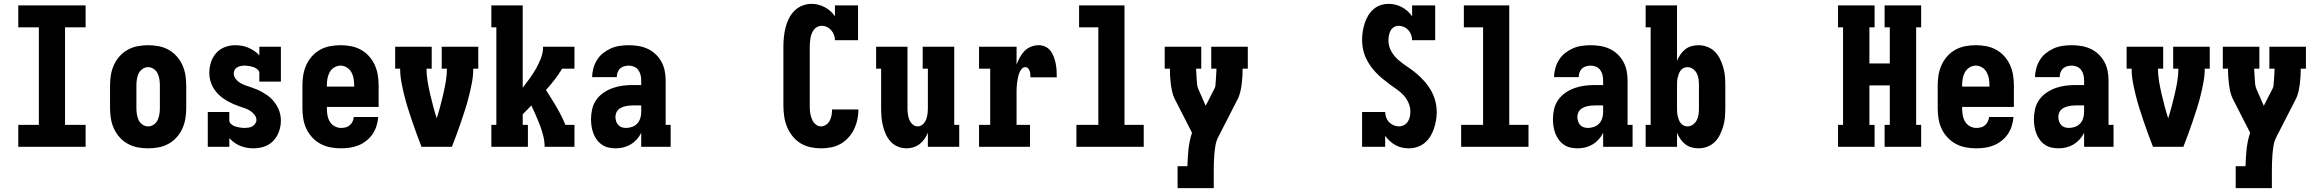

<svg xmlns="http://www.w3.org/2000/svg" viewBox="-20 -763 12040 998"><path d="M75 0V-114H182V-621H75V-735H425V-621H318V-114H425V0Z M750 8Q723 8 696 3Q669 -2 645 -15Q621 -28 602.5 -48.5Q584 -69 572.5 -94Q561 -119 556.5 -146Q552 -173 552 -200V-320Q552 -347 556.5 -374Q561 -401 572.5 -426Q584 -451 602.5 -471.5Q621 -492 645 -505Q669 -518 696 -523Q723 -528 750 -528Q777 -528 804 -523Q831 -518 855 -505Q879 -492 897.5 -471.5Q916 -451 927.5 -426Q939 -401 943.5 -374Q948 -347 948 -320V-200Q948 -173 943.5 -146Q939 -119 927.5 -94Q916 -69 897.5 -48.5Q879 -28 855 -15Q831 -2 804 3Q777 8 750 8ZM750 -106Q766 -106 779.5 -115.5Q793 -125 799.5 -139Q806 -153 808.5 -168.5Q811 -184 811 -200V-320Q811 -336 808.5 -351.5Q806 -367 799.5 -381Q793 -395 779.5 -404.5Q766 -414 750 -414Q734 -414 720.5 -404.5Q707 -395 700.5 -381Q694 -367 691.5 -351.5Q689 -336 689 -320V-200Q689 -184 691.5 -168.5Q694 -153 700.5 -139Q707 -125 720.5 -115.5Q734 -106 750 -106Z M1298 8Q1281 8 1263.5 5Q1246 2 1229.5 -4.5Q1213 -11 1198.5 -21.5Q1184 -32 1172 -45V0H1060V-181H1172V-136Q1172 -128 1177.5 -122Q1183 -116 1189.5 -112Q1196 -108 1204 -105.5Q1212 -103 1219.5 -101.5Q1227 -100 1235 -99Q1243 -98 1251 -98Q1261 -98 1271.5 -99.5Q1282 -101 1291 -106Q1300 -111 1306.5 -120Q1313 -129 1313 -139Q1313 -154 1302.5 -167Q1292 -180 1279 -188Q1266 -196 1251 -201Q1236 -206 1221.5 -211Q1207 -216 1192.5 -222.5Q1178 -229 1164.5 -236.5Q1151 -244 1138.5 -253Q1126 -262 1115 -273Q1104 -284 1095 -297Q1086 -310 1080 -324Q1074 -338 1071 -353.5Q1068 -369 1068 -384Q1068 -412 1076.5 -439Q1085 -466 1103.5 -487Q1122 -508 1148.5 -518Q1175 -528 1203 -528Q1220 -528 1237.5 -525Q1255 -522 1271 -515Q1287 -508 1302 -498Q1317 -488 1328 -475V-520H1440V-339H1328V-384Q1328 -392 1322.5 -398Q1317 -404 1310.5 -408Q1304 -412 1296.5 -414.5Q1289 -417 1281.5 -418.5Q1274 -420 1266 -421Q1258 -422 1250 -422Q1241 -422 1231.5 -420Q1222 -418 1213.5 -413.5Q1205 -409 1200 -400Q1195 -391 1195 -382Q1195 -366 1205 -353Q1215 -340 1228.5 -332Q1242 -324 1256.5 -319Q1271 -314 1286 -309Q1301 -304 1315 -298Q1329 -292 1342.5 -284.5Q1356 -277 1369 -268Q1382 -259 1393 -247.5Q1404 -236 1412.5 -223.5Q1421 -211 1427.5 -196.5Q1434 -182 1437 -167Q1440 -152 1440 -136Q1440 -108 1430.5 -80.5Q1421 -53 1401.5 -32Q1382 -11 1354.5 -1.5Q1327 8 1298 8Z M1752 8Q1725 8 1698 3Q1671 -2 1646.5 -15Q1622 -28 1603 -48.5Q1584 -69 1572.5 -93.5Q1561 -118 1556.5 -145.5Q1552 -173 1552 -200V-320Q1552 -347 1556.5 -374Q1561 -401 1572.5 -426Q1584 -451 1602.5 -471.5Q1621 -492 1645 -505Q1669 -518 1696 -523Q1723 -528 1750 -528Q1777 -528 1804 -523Q1831 -518 1855 -505Q1879 -492 1897.5 -471.5Q1916 -451 1927.5 -426Q1939 -401 1943.5 -374Q1948 -347 1948 -320V-207H1679V-200Q1679 -182 1682 -164.5Q1685 -147 1694 -131.5Q1703 -116 1719 -107Q1735 -98 1752 -98Q1765 -98 1777 -101Q1789 -104 1798 -112Q1807 -120 1812.5 -131Q1818 -142 1819 -155H1946Q1944 -131 1937 -108.5Q1930 -86 1917 -66.5Q1904 -47 1885 -32Q1866 -17 1844.5 -8Q1823 1 1799.5 4.5Q1776 8 1752 8ZM1821 -313V-320Q1821 -337 1818 -354.5Q1815 -372 1806.5 -387.5Q1798 -403 1782.5 -412.5Q1767 -422 1750 -422Q1733 -422 1717.5 -412.5Q1702 -403 1693.5 -387.5Q1685 -372 1682 -354.5Q1679 -337 1679 -320V-313Z M2171 0Q2158 -33 2146 -66Q2134 -99 2122.5 -132.5Q2111 -166 2100.5 -199.5Q2090 -233 2081.5 -267Q2073 -301 2066.5 -336Q2060 -371 2060 -406H2034V-520H2224V-406H2197Q2197 -373 2202.5 -340.5Q2208 -308 2215.5 -275.5Q2223 -243 2231.5 -211Q2240 -179 2250 -148Q2260 -179 2268.5 -211Q2277 -243 2284.5 -275.5Q2292 -308 2297.5 -340.5Q2303 -373 2303 -406H2276V-520H2466V-406H2440Q2440 -371 2433.5 -336Q2427 -301 2418.5 -267Q2410 -233 2399.5 -199.5Q2389 -166 2377.5 -132.5Q2366 -99 2354 -66Q2342 -33 2329 0Z M2534 0V-114H2560V-621H2534V-735H2697V-307Q2716 -331 2733.5 -355.5Q2751 -380 2766 -406Q2781 -432 2792 -461Q2803 -490 2803 -520H2966V-406H2902Q2884 -376 2862.5 -348.5Q2841 -321 2818 -295Q2846 -252 2872.5 -207Q2899 -162 2919 -114H2966V0H2811Q2811 -28 2804 -56Q2797 -84 2787 -110.5Q2777 -137 2765.5 -163Q2754 -189 2742 -215Q2731 -203 2719.5 -191.5Q2708 -180 2697 -169V-114H2724V0Z M3181 8Q3162 8 3143.5 4Q3125 0 3109.5 -10.5Q3094 -21 3082.5 -36.5Q3071 -52 3064.5 -69.5Q3058 -87 3055 -105.5Q3052 -124 3052 -143Q3052 -169 3058 -195.5Q3064 -222 3079.5 -244Q3095 -266 3117 -281Q3139 -296 3164 -305Q3189 -314 3215.5 -317.5Q3242 -321 3269 -321H3313V-345Q3313 -360 3309.5 -374Q3306 -388 3297.5 -399.5Q3289 -411 3275.5 -416.5Q3262 -422 3248 -422Q3236 -422 3224 -418.5Q3212 -415 3203 -406.5Q3194 -398 3190 -386Q3186 -374 3186 -362H3058Q3058 -385 3064.5 -408.5Q3071 -432 3083.5 -452Q3096 -472 3115 -487Q3134 -502 3155.5 -511.5Q3177 -521 3201 -524.5Q3225 -528 3248 -528Q3273 -528 3298 -524Q3323 -520 3346 -509.5Q3369 -499 3387.5 -481.5Q3406 -464 3418 -442Q3430 -420 3435 -395.5Q3440 -371 3440 -345V-114H3466V0H3313V-73Q3304 -54 3290 -38.5Q3276 -23 3258.5 -12.5Q3241 -2 3221 3Q3201 8 3181 8ZM3234 -98Q3250 -98 3265.5 -103.5Q3281 -109 3292 -120.5Q3303 -132 3308 -148Q3313 -164 3313 -180V-215H3269Q3259 -215 3249 -214Q3239 -213 3229 -210.5Q3219 -208 3209.5 -203.5Q3200 -199 3193 -192Q3186 -185 3182.5 -175Q3179 -165 3179 -155Q3179 -144 3182.5 -133Q3186 -122 3193.5 -113.5Q3201 -105 3212 -101.5Q3223 -98 3234 -98Z M4248 8Q4220 8 4192 2Q4164 -4 4140 -19Q4116 -34 4098.5 -56.5Q4081 -79 4070.5 -105Q4060 -131 4056 -159Q4052 -187 4052 -215V-520Q4052 -545 4054.5 -570Q4057 -595 4063 -619Q4069 -643 4080 -665.5Q4091 -688 4108.5 -706Q4126 -724 4150 -733.5Q4174 -743 4199 -743Q4216 -743 4233.5 -738.5Q4251 -734 4267 -725.5Q4283 -717 4296.5 -705Q4310 -693 4320 -678V-735H4440V-554H4320Q4320 -568 4315 -581.5Q4310 -595 4300.5 -606Q4291 -617 4278 -623Q4265 -629 4250 -629Q4239 -629 4228.5 -623.5Q4218 -618 4211 -609Q4204 -600 4199.5 -589Q4195 -578 4193 -566.5Q4191 -555 4190 -543.5Q4189 -532 4189 -520V-215Q4189 -204 4189.5 -192.5Q4190 -181 4192.5 -169.5Q4195 -158 4199 -147Q4203 -136 4209.5 -127Q4216 -118 4226 -112Q4236 -106 4248 -106Q4262 -106 4274.5 -115Q4287 -124 4293.5 -137Q4300 -150 4302.5 -164.5Q4305 -179 4305 -194H4442Q4442 -168 4436.5 -142Q4431 -116 4419.5 -92Q4408 -68 4390 -48Q4372 -28 4349 -15Q4326 -2 4300 3Q4274 8 4248 8Z M4692 8Q4669 8 4647 -1Q4625 -10 4609.5 -27Q4594 -44 4584.5 -65Q4575 -86 4569.5 -108.5Q4564 -131 4562 -154Q4560 -177 4560 -200V-406H4534V-520H4697V-200Q4697 -185 4699 -170Q4701 -155 4706.5 -141Q4712 -127 4723.5 -116.5Q4735 -106 4750 -106Q4765 -106 4776.5 -116.5Q4788 -127 4793.5 -141Q4799 -155 4801 -170Q4803 -185 4803 -200V-406H4776V-520H4940V-114H4966V0H4803V-73Q4796 -56 4785.5 -41Q4775 -26 4760.5 -14.5Q4746 -3 4728 2.5Q4710 8 4692 8Z M5069 0V-114H5127V-406H5069V-520H5264V-427Q5271 -446 5281 -464.5Q5291 -483 5305.5 -498Q5320 -513 5339.5 -520.5Q5359 -528 5380 -528Q5398 -528 5414.5 -520Q5431 -512 5441.5 -497.5Q5452 -483 5458 -466.5Q5464 -450 5467.5 -432.5Q5471 -415 5472 -397Q5473 -379 5473 -361H5336Q5336 -369 5335.5 -377.5Q5335 -386 5332.5 -393.5Q5330 -401 5324 -407.5Q5318 -414 5310 -414Q5300 -414 5293 -407Q5286 -400 5281.5 -391Q5277 -382 5274.5 -372.5Q5272 -363 5270 -353.5Q5268 -344 5267 -334.5Q5266 -325 5265 -315Q5264 -305 5264 -295Q5264 -285 5264 -276V-114H5334V0Z M5575 0V-114H5689V-621H5589V-735H5825V-114H5925V0Z M6101 215V101H6152Q6153 79 6154 57Q6155 35 6157.5 13Q6160 -9 6164.5 -30.5Q6169 -52 6176 -73L6084 -253Q6076 -271 6072 -290Q6068 -309 6065.5 -328.5Q6063 -348 6062 -367.5Q6061 -387 6061 -406H6034V-520H6224V-406H6197Q6198 -393 6198.5 -380Q6199 -367 6200 -354Q6201 -341 6202 -327.5Q6203 -314 6208 -302L6247 -213L6294 -305Q6298 -313 6298 -321.5Q6298 -330 6299 -338.5Q6300 -347 6300.5 -355.5Q6301 -364 6301.5 -372.5Q6302 -381 6302.5 -389.5Q6303 -398 6303 -406H6276V-520H6466V-406H6439Q6439 -387 6438 -367.5Q6437 -348 6434.5 -328.5Q6432 -309 6428 -290Q6424 -271 6416 -253L6313 -52Q6302 -31 6298 -7.5Q6294 16 6292 39.5Q6290 63 6289.5 86.5Q6289 110 6289 133V215Z M7303 8Q7284 8 7266.5 4Q7249 0 7233 -9Q7217 -18 7204 -30Q7191 -42 7180 -57V0H7060V-181H7180Q7180 -167 7185 -153Q7190 -139 7200 -128.5Q7210 -118 7223.5 -112Q7237 -106 7251 -106Q7265 -106 7277.5 -112.5Q7290 -119 7297.5 -130.5Q7305 -142 7308 -155.5Q7311 -169 7311 -183Q7311 -206 7301.5 -228Q7292 -250 7276 -267.5Q7260 -285 7240.5 -298.5Q7221 -312 7202 -326Q7183 -340 7165 -355Q7147 -370 7131 -387Q7115 -404 7101.5 -423.5Q7088 -443 7078.5 -464.5Q7069 -486 7064.5 -509Q7060 -532 7060 -556Q7060 -578 7063.5 -599.5Q7067 -621 7073.5 -641.5Q7080 -662 7091 -681Q7102 -700 7118.5 -714.5Q7135 -729 7156 -736Q7177 -743 7199 -743Q7216 -743 7234 -738.5Q7252 -734 7267.5 -725.5Q7283 -717 7296.5 -705Q7310 -693 7320 -678V-735H7440V-554H7320Q7320 -568 7315 -582Q7310 -596 7300.5 -606.5Q7291 -617 7277.5 -623Q7264 -629 7250 -629Q7237 -629 7225.5 -622Q7214 -615 7208 -603.5Q7202 -592 7199.5 -579Q7197 -566 7197 -553Q7197 -523 7211.5 -497Q7226 -471 7248.5 -451.5Q7271 -432 7295.5 -416Q7320 -400 7342.5 -381Q7365 -362 7384.5 -340Q7404 -318 7418.5 -292.5Q7433 -267 7440.5 -238Q7448 -209 7448 -180Q7448 -158 7444 -136Q7440 -114 7433 -93Q7426 -72 7414 -53Q7402 -34 7385 -20Q7368 -6 7346.5 1Q7325 8 7303 8Z M7575 0V-114H7689V-621H7589V-735H7825V-114H7925V0Z M8181 8Q8162 8 8143.5 4Q8125 0 8109.5 -10.5Q8094 -21 8082.5 -36.5Q8071 -52 8064.5 -69.5Q8058 -87 8055 -105.5Q8052 -124 8052 -143Q8052 -169 8058 -195.5Q8064 -222 8079.5 -244Q8095 -266 8117 -281Q8139 -296 8164 -305Q8189 -314 8215.5 -317.5Q8242 -321 8269 -321H8313V-345Q8313 -360 8309.5 -374Q8306 -388 8297.5 -399.5Q8289 -411 8275.5 -416.5Q8262 -422 8248 -422Q8236 -422 8224 -418.5Q8212 -415 8203 -406.5Q8194 -398 8190 -386Q8186 -374 8186 -362H8058Q8058 -385 8064.5 -408.5Q8071 -432 8083.5 -452Q8096 -472 8115 -487Q8134 -502 8155.5 -511.5Q8177 -521 8201 -524.5Q8225 -528 8248 -528Q8273 -528 8298 -524Q8323 -520 8346 -509.5Q8369 -499 8387.5 -481.5Q8406 -464 8418 -442Q8430 -420 8435 -395.5Q8440 -371 8440 -345V-114H8466V0H8313V-73Q8304 -54 8290 -38.5Q8276 -23 8258.5 -12.5Q8241 -2 8221 3Q8201 8 8181 8ZM8234 -98Q8250 -98 8265.5 -103.5Q8281 -109 8292 -120.5Q8303 -132 8308 -148Q8313 -164 8313 -180V-215H8269Q8259 -215 8249 -214Q8239 -213 8229 -210.5Q8219 -208 8209.5 -203.5Q8200 -199 8193 -192Q8186 -185 8182.5 -175Q8179 -165 8179 -155Q8179 -144 8182.5 -133Q8186 -122 8193.5 -113.5Q8201 -105 8212 -101.5Q8223 -98 8234 -98Z M8809 8Q8790 8 8772 3Q8754 -2 8739.5 -13.5Q8725 -25 8714.5 -40.5Q8704 -56 8697 -73V0H8534V-114H8560V-621H8534V-735H8697V-447Q8704 -464 8714.5 -479.5Q8725 -495 8739.5 -506.5Q8754 -518 8772 -523Q8790 -528 8809 -528Q8832 -528 8854.5 -519.5Q8877 -511 8893.5 -494.5Q8910 -478 8920.5 -456.5Q8931 -435 8937.5 -412.5Q8944 -390 8946 -366.5Q8948 -343 8948 -320V-200Q8948 -177 8946 -153.5Q8944 -130 8937.5 -107.5Q8931 -85 8920.5 -63.5Q8910 -42 8893.5 -25.5Q8877 -9 8854.5 -0.5Q8832 8 8809 8ZM8751 -106Q8767 -106 8780 -115.5Q8793 -125 8800 -139Q8807 -153 8809 -168.5Q8811 -184 8811 -200V-320Q8811 -336 8809 -351.5Q8807 -367 8800 -381Q8793 -395 8780 -404.5Q8767 -414 8751 -414Q8741 -414 8731.5 -409.5Q8722 -405 8716 -397Q8710 -389 8706.5 -379.5Q8703 -370 8700.5 -360Q8698 -350 8697.5 -340Q8697 -330 8697 -320V-200Q8697 -190 8697.5 -180Q8698 -170 8700.5 -160Q8703 -150 8706.5 -140.5Q8710 -131 8716 -123Q8722 -115 8731.5 -110.5Q8741 -106 8751 -106Z M9534 0V-114H9560V-621H9534V-735H9724V-621H9697V-433H9803V-621H9776V-735H9966V-621H9940V-114H9966V0H9776V-114H9803V-319H9697V-114H9724V0Z M10252 8Q10225 8 10198 3Q10171 -2 10146.5 -15Q10122 -28 10103 -48.5Q10084 -69 10072.5 -93.5Q10061 -118 10056.5 -145.5Q10052 -173 10052 -200V-320Q10052 -347 10056.5 -374Q10061 -401 10072.5 -426Q10084 -451 10102.5 -471.5Q10121 -492 10145 -505Q10169 -518 10196 -523Q10223 -528 10250 -528Q10277 -528 10304 -523Q10331 -518 10355 -505Q10379 -492 10397.5 -471.5Q10416 -451 10427.5 -426Q10439 -401 10443.5 -374Q10448 -347 10448 -320V-207H10179V-200Q10179 -182 10182 -164.5Q10185 -147 10194 -131.5Q10203 -116 10219 -107Q10235 -98 10252 -98Q10265 -98 10277 -101Q10289 -104 10298 -112Q10307 -120 10312.5 -131Q10318 -142 10319 -155H10446Q10444 -131 10437 -108.5Q10430 -86 10417 -66.5Q10404 -47 10385 -32Q10366 -17 10344.5 -8Q10323 1 10299.5 4.5Q10276 8 10252 8ZM10321 -313V-320Q10321 -337 10318 -354.5Q10315 -372 10306.5 -387.5Q10298 -403 10282.5 -412.5Q10267 -422 10250 -422Q10233 -422 10217.5 -412.5Q10202 -403 10193.5 -387.5Q10185 -372 10182 -354.5Q10179 -337 10179 -320V-313Z M10681 8Q10662 8 10643.5 4Q10625 0 10609.5 -10.5Q10594 -21 10582.5 -36.5Q10571 -52 10564.5 -69.5Q10558 -87 10555 -105.5Q10552 -124 10552 -143Q10552 -169 10558 -195.5Q10564 -222 10579.5 -244Q10595 -266 10617 -281Q10639 -296 10664 -305Q10689 -314 10715.5 -317.5Q10742 -321 10769 -321H10813V-345Q10813 -360 10809.5 -374Q10806 -388 10797.5 -399.5Q10789 -411 10775.5 -416.5Q10762 -422 10748 -422Q10736 -422 10724 -418.5Q10712 -415 10703 -406.5Q10694 -398 10690 -386Q10686 -374 10686 -362H10558Q10558 -385 10564.5 -408.5Q10571 -432 10583.5 -452Q10596 -472 10615 -487Q10634 -502 10655.5 -511.5Q10677 -521 10701 -524.5Q10725 -528 10748 -528Q10773 -528 10798 -524Q10823 -520 10846 -509.5Q10869 -499 10887.5 -481.5Q10906 -464 10918 -442Q10930 -420 10935 -395.5Q10940 -371 10940 -345V-114H10966V0H10813V-73Q10804 -54 10790 -38.5Q10776 -23 10758.5 -12.5Q10741 -2 10721 3Q10701 8 10681 8ZM10734 -98Q10750 -98 10765.5 -103.5Q10781 -109 10792 -120.5Q10803 -132 10808 -148Q10813 -164 10813 -180V-215H10769Q10759 -215 10749 -214Q10739 -213 10729 -210.5Q10719 -208 10709.5 -203.5Q10700 -199 10693 -192Q10686 -185 10682.5 -175Q10679 -165 10679 -155Q10679 -144 10682.5 -133Q10686 -122 10693.5 -113.5Q10701 -105 10712 -101.5Q10723 -98 10734 -98Z M11171 0Q11158 -33 11146 -66Q11134 -99 11122.5 -132.5Q11111 -166 11100.5 -199.5Q11090 -233 11081.5 -267Q11073 -301 11066.5 -336Q11060 -371 11060 -406H11034V-520H11224V-406H11197Q11197 -373 11202.5 -340.5Q11208 -308 11215.5 -275.5Q11223 -243 11231.5 -211Q11240 -179 11250 -148Q11260 -179 11268.5 -211Q11277 -243 11284.5 -275.5Q11292 -308 11297.5 -340.5Q11303 -373 11303 -406H11276V-520H11466V-406H11440Q11440 -371 11433.5 -336Q11427 -301 11418.5 -267Q11410 -233 11399.5 -199.5Q11389 -166 11377.5 -132.5Q11366 -99 11354 -66Q11342 -33 11329 0Z M11601 215V101H11652Q11653 79 11654 57Q11655 35 11657.5 13Q11660 -9 11664.5 -30.5Q11669 -52 11676 -73L11584 -253Q11576 -271 11572 -290Q11568 -309 11565.5 -328.5Q11563 -348 11562 -367.5Q11561 -387 11561 -406H11534V-520H11724V-406H11697Q11698 -393 11698.5 -380Q11699 -367 11700 -354Q11701 -341 11702 -327.5Q11703 -314 11708 -302L11747 -213L11794 -305Q11798 -313 11798 -321.5Q11798 -330 11799 -338.5Q11800 -347 11800.5 -355.5Q11801 -364 11801.5 -372.5Q11802 -381 11802.5 -389.5Q11803 -398 11803 -406H11776V-520H11966V-406H11939Q11939 -387 11938 -367.5Q11937 -348 11934.5 -328.5Q11932 -309 11928 -290Q11924 -271 11916 -253L11813 -52Q11802 -31 11798 -7.5Q11794 16 11792 39.5Q11790 63 11789.5 86.5Q11789 110 11789 133V215Z"/></svg>

Font: Iosevka Curly Slab Heavy
Style: Regular
Weight: 900
Monospace: yes
Designer: Belleve Invis
Foundry: Belleve Invis
Version: Version 22.1.2; ttfautohint (v1.8.4)